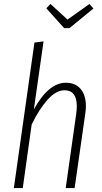

<svg xmlns="http://www.w3.org/2000/svg" viewBox="-20 -950 517 970"><path d="M414 -413Q414 -397 411 -377L357 0H312L365 -375Q368 -396 368 -413Q368 -494 306 -494Q263 -494 220.5 -446.5Q178 -399 140 -321L95 0H50L154 -735L200 -741L151 -397Q225 -532 313 -532Q361 -532 387.5 -500.5Q414 -469 414 -413ZM432 -930 452 -907 331 -808H304L214 -908L235 -930L321 -851Z"/></svg>

Font: Fira Sans Extra Condensed ExtraLight
Style: Italic
Weight: 275
Width: 3
Italic angle: -8°
Designer: Carrois Corporate & Edenspiekermann AG
Foundry: Carrois Corporate GbR & Edenspiekermann AG
Version: Version 4.203